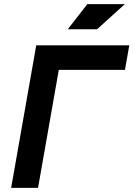

<svg xmlns="http://www.w3.org/2000/svg" viewBox="-20 -914 649 934"><path d="M34.2 0 135.3 -574.2 156.2 -693.4H608.9L587.9 -574.2H266.1L165 0ZM309.6 -771.5 404.8 -894H587.4L452.1 -771.5Z"/></svg>

Font: CaskaydiaCove NFP
Style: Bold Italic
Weight: 700
Italic angle: -10°
Designer: Aaron Bell
Foundry: Saja Typeworks
Version: Version 2111.001; VTT 6.35;Nerd Fonts 3.1.1